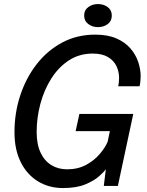

<svg xmlns="http://www.w3.org/2000/svg" viewBox="-20 -918 728 948"><path d="M291 10.5Q221 10.5 166.8 -23Q112.5 -56.5 82 -118.2Q51.5 -180 51.5 -265.5Q51.5 -360.5 80 -447Q108.5 -533.5 161.2 -601.2Q214 -669 287.2 -708Q360.5 -747 450 -747Q511.5 -747 554.2 -728.5Q597 -710 623.5 -679.5Q650 -649 662.2 -612.8Q674.5 -576.5 674.5 -541Q674.5 -529.5 673 -514.8Q671.5 -500 669 -492H563.5Q565.5 -499 566.8 -511.8Q568 -524.5 568 -533Q568 -564.5 554.8 -592Q541.5 -619.5 512.8 -636.5Q484 -653.5 438 -653.5Q371.5 -653.5 320 -619.8Q268.5 -586 233 -529.8Q197.5 -473.5 179.2 -404.8Q161 -336 161 -266.5Q161 -205 180.5 -164Q200 -123 234 -102.5Q268 -82 311 -82Q365.5 -82 406.2 -104.5Q447 -127 473.5 -158.8Q500 -190.5 511.5 -218L522.5 -270.5H353.5L372 -355.5H638L562 0H492.5L502.5 -82Q495 -71 470.5 -48.8Q446 -26.5 402 -8Q358 10.5 291 10.5ZM463.5 -784Q436.5 -784 416 -799.2Q395.5 -814.5 395.5 -841Q395.5 -868 416 -883Q436.5 -898 463.5 -898Q491.5 -898 511.8 -883Q532 -868 532 -841Q532 -814 511.8 -799Q491.5 -784 463.5 -784Z"/></svg>

Font: Epilogue Medium
Style: Italic
Weight: 500
Italic angle: -12°
Designer: Tyler Finck
Foundry: Etcetera Type Co
Version: Version 2.112